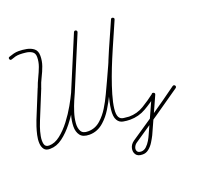

<svg xmlns="http://www.w3.org/2000/svg" viewBox="-132 -699 1091 1055"><g transform="rotate(-20 413.5 -171.5)"><path d="M18 -531Q15 -540 24 -543Q38 -548 52 -551.5Q66 -555 81 -555Q103 -555 127 -550.5Q151 -546 168 -532.5Q185 -519 185 -490Q185 -460 175 -432Q165 -404 151.5 -377.5Q138 -351 129 -323Q129 -323 129 -323Q129 -322 129 -322Q112 -281 95.5 -240Q79 -199 62 -158Q62 -158 62 -158Q62 -158 62 -158Q62 -158 62 -158Q62 -158 62 -158Q58 -149 49.5 -125Q41 -101 36 -74.5Q31 -48 35.5 -29Q40 -10 62 -10Q95 -10 127.5 -35.5Q160 -61 189 -99Q218 -137 240 -176Q262 -215 274 -241Q274 -241 274 -241Q274 -241 274 -241Q306 -318 338.5 -395Q371 -472 403 -549Q403 -549 403 -549Q403 -549 403 -549Q407 -557 416 -554Q424 -550 421 -541Q389 -464 356.5 -387Q324 -310 292 -233Q292 -233 292 -233Q292 -233 292 -233Q278 -204 254.5 -163Q231 -122 200 -82.5Q169 -43 134 -17Q99 9 62 9Q37 10 26.5 -4.5Q16 -19 15 -41Q14 -63 19.5 -87Q25 -111 32 -132.5Q39 -154 44 -166Q44 -166 44 -166Q44 -166 44 -166Q44 -166 44 -166Q44 -166 44 -166Q61 -207 77.5 -248Q94 -289 111 -330Q111 -330 111 -329Q111 -329 111 -329Q120 -355 133 -381.5Q146 -408 156 -435Q166 -462 166 -490Q166 -512 151.5 -521.5Q137 -531 117 -533.5Q97 -536 81 -536Q67 -536 55 -533Q43 -530 30 -525Q21 -522 18 -531ZM403 -549Q407 -557 416 -554Q424 -550 421 -541Q389 -465 357 -388Q325 -311 293 -234Q293 -234 293 -234Q293 -234 293 -234Q287 -221 275.5 -194.5Q264 -168 254 -136.5Q244 -105 241.5 -76Q239 -47 249.5 -28Q260 -9 291 -10Q332 -10 364 -39Q391 -63 412 -97Q433 -131 450 -167.5Q467 -204 482 -236Q518 -313 551 -390.5Q584 -468 618 -545Q622 -554 631 -550Q640 -546 636 -537Q602 -460 568.5 -382.5Q535 -305 499 -228Q484 -194 466 -157Q448 -120 426.5 -85Q405 -50 377 -25Q339 10 291 10Q253 10 237.5 -10.5Q222 -31 222.5 -62.5Q223 -94 233 -128.5Q243 -163 255 -193.5Q267 -224 275 -242Q275 -242 275 -242Q275 -242 275 -242Q307 -318 339 -395Q371 -472 403 -549Q403 -549 403 -549Q403 -549 403 -549ZM618 -545Q622 -553 631 -550Q639 -546 636 -537Q628 -519 620.5 -501.5Q613 -484 605 -466Q598 -451 583.5 -417.5Q569 -384 550.5 -340Q532 -296 514.5 -248.5Q497 -201 484 -156.5Q471 -112 467 -78Q463 -44 472 -28Q480 -14 498 -12Q516 -10 529 -9Q529 -9 529 -9Q529 -9 529 -9Q576 -9 615.5 -33Q655 -57 690 -84Q697 -90 703 -83Q709 -76 702 -70Q664 -40 621.5 -15.5Q579 9 529 9Q529 9 529 9Q529 9 529 9Q509 9 488 5Q467 1 456 -18Q444 -38 448.5 -79Q453 -120 469 -173.5Q485 -227 506.5 -284Q528 -341 551 -393.5Q574 -446 592 -486Q610 -526 618 -545Q618 -545 618 -545ZM700 -86Q709 -82 705 -73Q682 -22 659 29Q636 80 613 131Q613 131 613 131Q613 131 613 131Q613 131 613 131Q605 147 593 166.5Q581 186 564 199.5Q547 213 527 212Q527 212 527 212Q527 212 527 212Q500 212 489.5 196Q479 180 484 159Q489 138 509 124Q509 124 509 124Q509 124 509 124Q509 124 509 124Q585 73 661 21Q737 -31 811 -85Q819 -90 825 -83Q830 -75 823 -69Q748 -16 672 36Q596 88 519 140Q519 140 519 140Q519 140 519 140Q519 140 519 140Q519 140 519 140Q508 148 503 160.5Q498 173 503.5 183.5Q509 194 527 194Q527 194 527 194Q527 194 527 194Q543 194 556.5 181.5Q570 169 580 152Q590 135 595 123Q595 123 595 123Q595 123 595 123Q595 123 595 123Q618 72 641 21Q664 -30 687 -81Q691 -90 700 -86Z"/></g></svg>

Font: FRB American Cursive Guidelines Arrows Extralight
Style: Italic
Weight: 200
Italic angle: -25°
Version: Version 2.0;Modular Font Editor K font №1